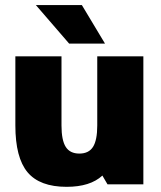

<svg xmlns="http://www.w3.org/2000/svg" viewBox="-20 -720 630 750"><path d="M399.9 0 379.9 -34.2Q332.5 9.8 240.2 9.8Q135.3 9.8 87.6 -47.1Q40 -104 40 -230V-500H220.2V-230Q220.2 -172.4 236.8 -146.2Q253.4 -120.1 290 -120.1Q326.7 -120.1 343.3 -146.2Q359.9 -172.4 359.9 -230V-500H540V0ZM299.8 -700.2 390.1 -549.8H250L120.1 -700.2Z"/></svg>

Font: Fivo Sans Heavy
Style: Regular
Weight: 900
Designer: Alexander Slobzheninov
Foundry: Alexander Slobzheninov
Version: 1.0